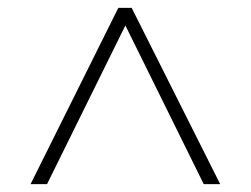

<svg xmlns="http://www.w3.org/2000/svg" viewBox="-20 -597 640 490"><path d="M316 -577 542 -127H500L300 -532L100 -127H58L282 -577Z"/></svg>

Font: Livvic ExtraLight
Style: Regular
Weight: 275
Designer: Jacques Le Bailly, Baron von Fonthausen
Version: Version 1.001; ttfautohint (v1.8.2)